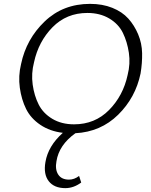

<svg xmlns="http://www.w3.org/2000/svg" viewBox="-20 -684 783 993"><path d="M446 -664Q510 -664 561 -643.5Q612 -623 643.5 -588Q675 -553 694.5 -506.5Q714 -460 715 -409Q716 -358 707 -304Q681 -179 591 -90.5Q501 -2 370 5Q285 66 272 150Q264 192 281 218.5Q298 245 337 245Q364 245 389 226L400 260Q361 289 318 289Q260 289 232 253Q204 217 215 154Q229 71 305 3Q238 -5 188.5 -38.5Q139 -72 115 -120.5Q91 -169 82.5 -230Q74 -291 89 -353Q116 -482 211 -573Q306 -664 446 -664ZM640 -296Q655 -354 646.5 -411Q638 -468 615.5 -514Q593 -560 545 -588.5Q497 -617 432 -617Q324 -617 251.5 -543Q179 -469 156 -362Q141 -304 149 -246.5Q157 -189 180 -143.5Q203 -98 250.5 -69.5Q298 -41 363 -41Q471 -41 544 -115Q617 -189 640 -296Z"/></svg>

Font: EauTestInfant Semilight
Style: Italic
Weight: 300
Italic angle: -12°
Designer: Christian Thalmann (Catharsis Fonts)
Version: Version 0.001;PS 000.001;hotconv 1.0.88;makeotf.lib2.5.64775